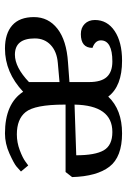

<svg xmlns="http://www.w3.org/2000/svg" viewBox="114 -630 523 792"><g transform="rotate(90 376.0 -234.5)"><path d="M231 -476Q336 -476 379 -419Q433 -476 530.5 -476Q628 -476 668 -424Q708 -372 711 -270L690 -243H412V-238Q412 -116 443 -78Q472 -42 535 -42Q568 -42 600 -54Q632 -66 648 -78L663 -89L688 -59Q681 -52 668 -41Q655 -30 614 -11.5Q573 7 531 7Q408 7 359 -68Q279 7 181 7Q119 7 85 -23Q51 -53 51 -112.5Q51 -172 99 -209.5Q147 -247 238 -253L319 -259V-340Q319 -390 298 -413Q277 -436 234 -436Q191 -436 169 -424Q147 -412 147 -388.5Q147 -365 178 -354Q178 -306 121 -306Q95 -306 79 -322Q63 -338 63 -364Q63 -415 108.5 -445.5Q154 -476 231 -476ZM139 -116Q139 -34 206 -34Q258 -34 319 -92V-218L240 -211Q193 -207 166 -181.5Q139 -156 139 -116ZM525 -436Q415 -436 412 -280L621 -287Q621 -365 600.5 -400.5Q580 -436 525 -436Z"/></g></svg>

Font: Caladea
Style: Regular
Weight: 400
Designer: Carolina Giovagnoli and Andres Torresi
Foundry: Carolina Giovagnoli and Andres Torresi
Version: Version 1.002